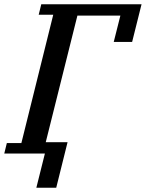

<svg xmlns="http://www.w3.org/2000/svg" viewBox="-46 -718 682 898"><path d="M-14 -49H54L203 -649H135L147 -698H616L572 -522H486L517 -645H316L168 -53H270L217 160H124L164 0H-26Z"/></svg>

Font: IBM Plex Serif Medm
Style: Italic
Weight: 500
Italic angle: -14°
Designer: Mike Abbink, Paul van der Laan, Pieter van Rosmalen
Foundry: Bold Monday
Version: Version 3.001